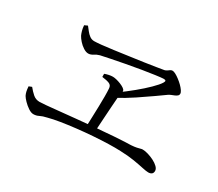

<svg xmlns="http://www.w3.org/2000/svg" viewBox="-110 -889 1221 1074"><g transform="rotate(30 500.0 -352.0)"><path d="M181.2 -625.1 201.1 -634.1Q210.6 -622.5 221 -608.9Q231.4 -595.3 244.7 -585.6Q258.1 -575.9 274.6 -575.9Q287.7 -575.9 320 -579Q352.3 -582.2 395.6 -588.2Q439 -594.2 485.8 -600.7Q532.5 -607.1 575.7 -613.3Q618.8 -619.5 650.6 -624.8Q682.5 -630.1 696 -632.3Q705.3 -634.7 711.7 -639.4Q718 -644 724.1 -648.2Q730.1 -652.3 737.8 -652.3Q745.2 -652.3 757.7 -645.8Q770.2 -639.2 784.3 -628.4Q798.5 -617.7 811 -605.4Q823.5 -593 831.2 -581.6Q838.9 -570.2 838.9 -561.9Q838.9 -553.2 832.6 -547.9Q826.3 -542.5 817.3 -538.7Q808.2 -534.9 798.6 -531.1Q789.1 -527.3 782.3 -522.7Q761.2 -507.7 723 -480.6Q684.7 -453.4 635.8 -420.9Q587 -388.4 532.4 -358.6L528.9 -392Q570.7 -421.8 611.4 -455.3Q652.1 -488.7 683.2 -519.3Q714.3 -549.8 725.9 -568.7Q732.8 -579.7 730 -584.1Q727.2 -588.5 715.2 -588.1Q701 -587.4 665.6 -582.6Q630.1 -577.8 584.1 -570.2Q538.1 -562.6 490.9 -553.7Q443.7 -544.8 403.9 -536.8Q364.2 -528.8 342 -523.8Q323.3 -518.5 309 -508.9Q294.6 -499.3 279.5 -499.3Q265.1 -499.3 247.7 -510.5Q230.3 -521.6 216.6 -537.2Q202.8 -552.8 196 -565.6Q191.3 -575.5 186.9 -590.8Q182.5 -606.1 181.2 -625.1ZM413.9 -445.7Q425.5 -450.3 439.3 -453.2Q453.1 -456.2 465.2 -456.2Q474.9 -456.2 488.9 -452.8Q503 -449.4 517.3 -443.6Q531.7 -437.9 542.1 -430.7Q552.6 -423.6 553.4 -416.7Q555 -409 553.6 -402.2Q552.2 -395.3 549.9 -387Q547.5 -378.6 546.1 -365.1Q544.7 -343.4 541.7 -304.4Q538.8 -265.4 536.3 -221.1Q533.8 -176.8 531.1 -137.7L474.8 -137Q475.8 -166 477.2 -201.2Q478.5 -236.3 479.4 -271.8Q480.3 -307.3 480.3 -337.7Q480.3 -368 478.8 -387.6Q478 -408.4 461 -415.3Q444.1 -422.1 414.1 -425.6ZM83 -173.8 101.9 -181.2Q118 -161 136.2 -145Q154.4 -128.9 180.6 -128.9Q191.7 -128.9 223.5 -131.8Q255.3 -134.7 302.1 -139.5Q348.8 -144.3 404.4 -149.7Q460 -155.1 519.5 -160.5Q578.9 -165.9 636.8 -169.9Q694.7 -173.9 744.7 -175.3Q766.4 -176.9 779.1 -179.6Q791.9 -182.2 799.5 -184.6Q807.2 -187 813 -187Q828.7 -187 848.9 -180.9Q869.1 -174.9 888.2 -165.2Q907.3 -155.5 920.1 -143Q932.8 -130.5 932.8 -117.4Q932.8 -104.3 924.9 -97.8Q917 -91.4 902.9 -91.4Q890.2 -91.4 864.1 -97.1Q838.1 -102.9 799.1 -109.4Q760.1 -115.8 709.5 -117.4Q677.3 -119 631.9 -117.7Q586.5 -116.5 535 -112.7Q483.5 -109 432.6 -103.2Q381.7 -97.4 337.1 -90.3Q292.6 -83.2 261.7 -74.8Q233.5 -68.6 217.7 -60.3Q201.8 -52.1 183.6 -52.1Q168.7 -52.1 150.3 -64.5Q131.9 -76.8 116.8 -92.4Q101.8 -107.9 95.5 -118.8Q90.3 -129 87.4 -141.2Q84.5 -153.4 83 -173.8Z"/></g></svg>

Font: Early Summer Mincho VF
Style: Regular
Weight: 250
Designer: GuiWonder
Version: Version 1.002